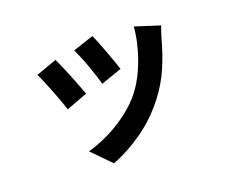

<svg xmlns="http://www.w3.org/2000/svg" viewBox="-113 -771 1226 1039"><g transform="rotate(-20 500.0 -251.5)"><path d="M505 -595Q512 -579 524 -549Q536 -519 548 -486.5Q560 -454 571 -423.5Q582 -393 587 -376L467 -334Q462 -352 452.5 -382Q443 -412 431.5 -444Q420 -476 407.5 -506Q395 -536 386 -556ZM874 -522Q865 -498 860 -481Q855 -464 850 -449Q830 -373 797.5 -297.5Q765 -222 714 -156Q644 -65 555.5 -3Q467 59 379 92L274 -15Q315 -26 360.5 -45.5Q406 -65 450 -91.5Q494 -118 534.5 -151.5Q575 -185 606 -224Q631 -256 652.5 -296Q674 -336 690.5 -380.5Q707 -425 718 -472.5Q729 -520 733 -567ZM273 -542Q282 -523 295 -493Q308 -463 321.5 -430Q335 -397 346.5 -366Q358 -335 366 -314L244 -268Q238 -288 226 -320.5Q214 -353 201 -387Q188 -421 175 -451.5Q162 -482 153 -499Z"/></g></svg>

Font: SpoqaHanSans-Bold
Style: Regular
Weight: 700
Designer: [Spoqa Han Sans] Dong-huui Kim \uAE40 \uB3D9 \uD718   [Noto Sans] Ryoko NISHIZUKA \u897F \u585A \u6DBC \u5B50  (kana & i
Foundry: Spoqa (http://www.spoqa-han-sans.com)
Version: Version 2.000